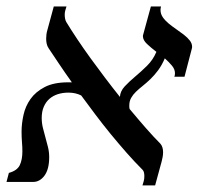

<svg xmlns="http://www.w3.org/2000/svg" viewBox="-21 -560 611 591"><path d="M128.9 -411.1Q124.5 -417.5 122.8 -425Q121.1 -432.6 121.1 -440.9Q121.1 -454.6 124.5 -466.3L144.5 -540H183.6L179.7 -526.9Q178.2 -521.5 178.2 -514.6Q178.2 -508.8 179.4 -502.4Q180.7 -496.1 183.1 -492.2Q198.2 -467.3 217 -439.2Q235.8 -411.1 257.3 -381.3Q278.8 -351.6 301.8 -321.3Q324.7 -291 348.1 -261.7Q349.1 -279.3 363 -294.2Q377 -309.1 395.3 -324.5Q413.6 -339.8 431.9 -357.9Q450.2 -376 460.4 -400.4Q444.3 -412.6 431.6 -424.6Q418.9 -436.5 418.9 -448.7Q418.9 -450.2 419.2 -451.4Q419.4 -452.6 419.9 -454.1L443.4 -540H474.6Q473.1 -534.2 473.1 -529.3Q473.1 -517.1 480.2 -506.8Q487.3 -496.6 498.3 -487.5Q509.3 -478.5 521.7 -470Q534.2 -461.4 545.2 -452.9Q556.2 -444.3 563.2 -435.3Q570.3 -426.3 570.3 -416Q570.3 -414.6 570.1 -413.1Q569.8 -411.6 569.3 -409.7L546.9 -323.7H515.6Q517.6 -328.1 517.6 -334.5Q517.6 -346.7 508.3 -357.9Q499 -369.1 486.3 -380.4Q477.1 -358.9 465.6 -343.5Q454.1 -328.1 441.9 -316.4Q429.7 -304.7 418 -295.4Q406.2 -286.1 397.2 -277.3Q388.2 -268.6 382.6 -258.5Q377 -248.5 377 -235.8Q377 -233.4 377 -230.5Q377 -227.5 377.9 -224.6Q404.3 -192.9 428 -165.8Q451.7 -138.7 472.2 -118.2Q477.1 -112.8 479 -106Q481 -99.1 481 -91.8Q481 -84.5 479.7 -77.1Q478.5 -69.8 476.6 -63L456.5 10.7H417.5L421.4 -2.4Q422.4 -5.9 422.9 -10Q423.3 -14.2 423.3 -18.6Q423.3 -23.9 422.1 -29.1Q420.9 -34.2 418 -37.1Q393.1 -62 368.2 -90.3Q343.3 -118.7 319.3 -147.9Q295.4 -177.2 272.7 -207.3Q250 -237.3 229 -266.1Q211.9 -274.9 189.5 -274.9Q172.4 -274.9 157.5 -270.3Q142.6 -265.6 131.3 -255.9Q120.1 -246.1 113.8 -231.4Q107.4 -216.8 107.4 -196.8Q107.4 -181.2 111.1 -166.3Q114.7 -151.4 118.9 -136.7Q123 -122.1 126.7 -107.2Q130.4 -92.3 130.4 -76.2Q130.4 -39.1 116 -19.5Q101.6 0 81.1 0H-1L6.3 -27.8Q31.7 -34.7 39.8 -51.5Q47.9 -68.4 47.9 -93.8Q47.9 -107.9 46.6 -122.8Q45.4 -137.7 45.4 -154.8Q45.4 -179.2 51.3 -206.1Q57.1 -232.9 72.8 -255.1Q88.4 -277.3 116.5 -292Q144.5 -306.6 188.5 -306.6H200.2Q178.2 -337.4 160.4 -364Q142.6 -390.6 128.9 -411.1Z"/></svg>

Font: Arian AMU Serif
Style: Italic
Weight: 400
Italic angle: -15°
Designer: Ruben Hakobyan (Tarumian)
Foundry: Ruben Hakobyan (Tarumian)
Version: Version 1.002